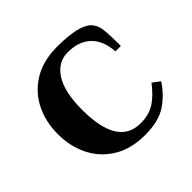

<svg xmlns="http://www.w3.org/2000/svg" viewBox="-129 -612 754 754"><g transform="rotate(-45 248.0 -235.0)"><path d="M36 -235Q36 -303 63.5 -358.5Q91 -414 145 -447Q199 -480 276 -480Q396 -480 431 -445Q448 -428 452 -400Q456 -372 456 -305H426Q422 -368 387 -401.5Q352 -435 291 -435Q236 -435 203.5 -384.5Q171 -334 171 -235Q171 -35 296 -35Q344 -35 376.5 -56.5Q409 -78 439 -118L470 -95Q441 -50 397 -20Q353 10 276 10Q199 10 145 -23Q91 -56 63.5 -111.5Q36 -167 36 -235Z"/></g></svg>

Font: Philosopher
Style: Bold
Weight: 700
Designer: Jovanny Lemonad
Foundry: Jovanny Lemonad
Version: Version 2.000